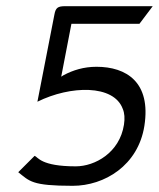

<svg xmlns="http://www.w3.org/2000/svg" viewBox="-20 -595 514 621"><path d="M215 6C318 6 427 -60 447 -188C469 -329 389 -379 292 -379C251 -379 216 -368 186 -352L178 -347L211 -518H431L474 -575H191C167 -575 160 -570 156 -548L101 -266C208 -319 348 -322 377 -243C383 -229 384 -212 381 -192C367 -101 287 -57 225 -57C112 -57 103 -87 92 -91L39 -38C76 -9 82 6 215 6Z"/></svg>

Font: Charger Pro
Style: LitObl
Weight: 300
Designer: Jasper
Foundry: Cannot Into Space Fonts
Version: Version 1.09